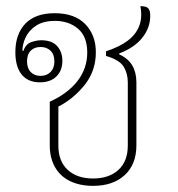

<svg xmlns="http://www.w3.org/2000/svg" viewBox="-20 -595 580 625"><path d="M283 10Q240 10 208 -5.5Q176 -21 159 -51Q142 -81 142 -122V-264Q200 -290 232 -331Q264 -372 264 -424Q264 -476 234 -501.5Q204 -527 159 -527Q121 -527 97.5 -511.5Q74 -496 63.5 -473.5Q53 -451 53 -430L56 -429Q64 -452 82 -458Q100 -464 114 -464Q149 -464 166 -445Q183 -426 183 -397Q183 -365 163.5 -346Q144 -327 110 -327Q71 -327 50.5 -352.5Q30 -378 30 -425Q30 -484 62.5 -518Q95 -552 158 -552Q223 -552 257.5 -516.5Q292 -481 292 -425Q292 -364 255.5 -318.5Q219 -273 170 -248V-121Q170 -70 200.5 -42Q231 -14 283 -14Q335 -14 365.5 -42Q396 -70 396 -121V-327Q396 -356 382.5 -378Q369 -400 325 -413V-428Q368 -442 395 -462Q422 -482 433 -510Q444 -538 437 -575Q447 -575 454 -573Q461 -571 465 -564.5Q469 -558 469 -543Q469 -505 443.5 -472.5Q418 -440 368 -421V-418Q397 -405 410.5 -382Q424 -359 424 -327V-122Q424 -60 386 -25Q348 10 283 10ZM112 -348Q132 -348 144.5 -360.5Q157 -373 157 -395Q157 -418 144.5 -430Q132 -442 112 -442Q92 -442 80 -430Q68 -418 68 -395Q68 -373 80 -360.5Q92 -348 112 -348Z"/></svg>

Font: Noto Serif Thai Thin
Style: Regular
Weight: 250
Version: Version 2.001